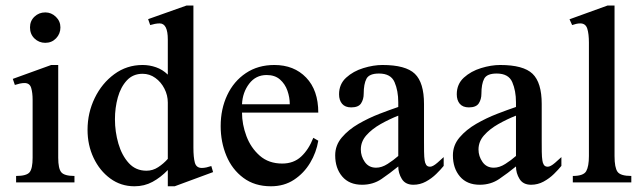

<svg xmlns="http://www.w3.org/2000/svg" viewBox="-20 -647 2283 681"><path d="M194.3 -549.8Q194.3 -527.3 179 -511.2Q163.6 -495.1 140.6 -495.1Q118.2 -495.1 102.3 -510.5Q86.4 -525.9 86.4 -549.8Q86.4 -572.8 102.3 -587.9Q118.2 -603 140.6 -603Q162.1 -603 178.2 -587.4Q194.3 -571.8 194.3 -549.8ZM244.1 0H37.1V-22.9Q74.2 -22.9 85 -36.1Q95.7 -49.3 95.7 -87.4V-293Q95.7 -317.9 90.6 -335.2Q85.4 -352.5 66.9 -352.5Q59.6 -352.5 50.5 -350.6Q41.5 -348.6 32.7 -345.7L25.4 -367.2L161.6 -416.5H186.5V-87.4Q186.5 -48.8 197.5 -35.9Q208.5 -22.9 244.1 -22.9Z M735.8 -36.6 599.6 13.7H575.2V-43.9Q549.8 -17.6 521 -2Q492.2 13.7 457 13.7Q408.7 13.7 371.1 -13.9Q333.5 -41.5 312 -86.9Q290.5 -132.3 290.5 -186.5Q290.5 -246.6 315.9 -299.1Q341.3 -351.6 385.5 -384Q429.7 -416.5 485.8 -416.5Q510.3 -416.5 533.4 -408.4Q556.6 -400.4 575.2 -382.3V-506.8Q575.2 -564 546.4 -564Q538.1 -564 529.5 -562.3Q521 -560.5 512.7 -558.1L505.4 -579.1L641.6 -627.4H666V-123.5Q666 -88.9 671.1 -70.1Q676.3 -51.3 695.8 -51.3Q703.1 -51.3 712.2 -53.2Q721.2 -55.2 729.5 -58.1ZM575.2 -83.5V-283.2Q575.2 -309.1 563.2 -332.5Q551.3 -356 531 -370.6Q510.7 -385.3 485.8 -385.3Q451.7 -385.3 429.9 -361.8Q408.2 -338.4 397.9 -301.5Q387.7 -264.6 387.7 -224.1Q387.7 -179.7 399.9 -137.7Q412.1 -95.7 436.8 -68.6Q461.4 -41.5 499.5 -41.5Q522 -41.5 541 -54Q560.1 -66.4 575.2 -83.5Z M1091.3 -158.2 1108.9 -147.9Q1102.1 -106.4 1080.1 -69.6Q1058.1 -32.7 1022.9 -9.5Q987.8 13.7 940.9 13.7Q883.3 13.7 843.3 -16.1Q803.2 -45.9 783 -94.5Q762.7 -143.1 762.7 -199.7Q762.7 -260.3 785.9 -309.6Q809.1 -358.9 852.1 -387.7Q895 -416.5 953.1 -416.5Q1022.9 -416.5 1065.9 -371.8Q1108.9 -327.1 1108.9 -247.6H838.4Q838.4 -206.1 854 -164.3Q869.6 -122.6 901.4 -94.7Q933.1 -66.9 981 -66.9Q1021.5 -66.9 1048.1 -91.6Q1074.7 -116.2 1091.3 -158.2ZM838.4 -277.3H1007.8Q1007.8 -301.3 999.5 -325.2Q991.2 -349.1 973.1 -365Q955.1 -380.9 925.8 -380.9Q887.2 -380.9 863.8 -350.1Q840.3 -319.3 838.4 -277.3Z M1553.7 -89.8V-58.6Q1543.5 -45.9 1527.3 -30Q1511.2 -14.2 1490.5 -2.9Q1469.7 8.3 1446.3 8.3Q1418 8.3 1405.3 -12.2Q1392.6 -32.7 1392.6 -56.6Q1363.3 -32.7 1333.3 -12.2Q1303.2 8.3 1264.2 8.3Q1218.8 8.3 1193.8 -21Q1168.9 -50.3 1168.9 -96.2Q1168.9 -131.8 1192.4 -159.4Q1215.8 -187 1251.7 -207.8Q1287.6 -228.5 1325.7 -243.2Q1363.8 -257.8 1392.6 -267.6V-284.2Q1392.6 -325.2 1379.4 -355.7Q1366.2 -386.2 1324.2 -386.2Q1289.6 -386.2 1279.8 -367.7Q1270 -349.1 1270 -314.5Q1270 -294.9 1260.7 -280.5Q1251.5 -266.1 1225.6 -266.1Q1204.1 -266.1 1193.4 -278.8Q1182.6 -291.5 1182.6 -312.5Q1182.6 -348.6 1207.8 -371.6Q1232.9 -394.5 1268.8 -405.5Q1304.7 -416.5 1336.4 -416.5Q1418.9 -416.5 1451.4 -385.3Q1483.9 -354 1483.9 -278.3V-146.5Q1483.9 -129.4 1484.1 -109.1Q1484.4 -88.9 1486.3 -77.6Q1487.3 -69.3 1491.5 -62.5Q1495.6 -55.7 1505.4 -55.7Q1515.1 -55.7 1531.2 -69.6Q1547.4 -83.5 1553.7 -89.8ZM1392.6 -93.8V-236.8Q1360.4 -224.1 1329.8 -206.8Q1299.3 -189.5 1279.5 -167.2Q1259.8 -145 1259.8 -116.7Q1259.8 -92.8 1273.9 -72.5Q1288.1 -52.2 1314 -52.2Q1334 -52.2 1355 -65.7Q1376 -79.1 1392.6 -93.8Z M1971.2 -89.8V-58.6Q1960.9 -45.9 1944.8 -30Q1928.7 -14.2 1908 -2.9Q1887.2 8.3 1863.8 8.3Q1835.4 8.3 1822.8 -12.2Q1810.1 -32.7 1810.1 -56.6Q1780.8 -32.7 1750.7 -12.2Q1720.7 8.3 1681.6 8.3Q1636.2 8.3 1611.3 -21Q1586.4 -50.3 1586.4 -96.2Q1586.4 -131.8 1609.9 -159.4Q1633.3 -187 1669.2 -207.8Q1705.1 -228.5 1743.2 -243.2Q1781.2 -257.8 1810.1 -267.6V-284.2Q1810.1 -325.2 1796.9 -355.7Q1783.7 -386.2 1741.7 -386.2Q1707 -386.2 1697.3 -367.7Q1687.5 -349.1 1687.5 -314.5Q1687.5 -294.9 1678.2 -280.5Q1668.9 -266.1 1643.1 -266.1Q1621.6 -266.1 1610.8 -278.8Q1600.1 -291.5 1600.1 -312.5Q1600.1 -348.6 1625.2 -371.6Q1650.4 -394.5 1686.3 -405.5Q1722.2 -416.5 1753.9 -416.5Q1836.4 -416.5 1868.9 -385.3Q1901.4 -354 1901.4 -278.3V-146.5Q1901.4 -129.4 1901.6 -109.1Q1901.9 -88.9 1903.8 -77.6Q1904.8 -69.3 1908.9 -62.5Q1913.1 -55.7 1922.9 -55.7Q1932.6 -55.7 1948.7 -69.6Q1964.8 -83.5 1971.2 -89.8ZM1810.1 -93.8V-236.8Q1777.8 -224.1 1747.3 -206.8Q1716.8 -189.5 1697 -167.2Q1677.2 -145 1677.2 -116.7Q1677.2 -92.8 1691.4 -72.5Q1705.6 -52.2 1731.4 -52.2Q1751.5 -52.2 1772.5 -65.7Q1793.5 -79.1 1810.1 -93.8Z M2219.2 0H2011.7V-22.9Q2049.8 -22.9 2059.3 -40Q2068.8 -57.1 2068.8 -93.3V-495.6Q2068.8 -526.9 2063 -545.4Q2057.1 -564 2038.1 -564Q2030.8 -564 2023.7 -562.3Q2016.6 -560.5 2009.3 -558.1L2000 -578.6L2134.8 -627.4H2159.7V-93.3Q2159.7 -52.7 2170.2 -37.8Q2180.7 -22.9 2219.2 -22.9Z"/></svg>

Font: Scheherazade New Medium
Style: Regular
Weight: 500
Designer: SIL International
Foundry: SIL International
Version: Version 4.000